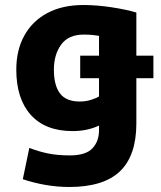

<svg xmlns="http://www.w3.org/2000/svg" viewBox="-20 -558 642 766"><path d="M256 188Q208 188 160 179.5Q112 171 71 157L97 32Q132 46 170.5 54Q209 62 258 62Q322 62 348.5 34Q375 6 375 -38V-57Q328 -35 270 -35Q161 -35 103 -99.5Q45 -164 45 -280Q45 -358 77 -416Q109 -474 169 -506Q229 -538 313 -538Q366 -538 425 -529Q484 -520 524 -508V-336H592V-246H524V-66Q524 63 458.5 125.5Q393 188 256 188ZM298 -153Q321 -153 341 -159Q361 -165 375 -173V-246H300V-336H375V-415Q364 -417 349 -418.5Q334 -420 314 -420Q253 -420 224 -380Q195 -340 195 -280Q195 -217 219.5 -185Q244 -153 298 -153Z"/></svg>

Font: Ubuntu Sans ExtraBold
Style: Regular
Weight: 800
Designer: Dalton Maag Ltd
Foundry: Dalton Maag Ltd
Version: Version 1.006; ttfautohint (v1.8.4.7-5d5b)